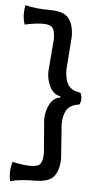

<svg xmlns="http://www.w3.org/2000/svg" viewBox="-56 -766 456 872"><g transform="rotate(5 172.0 -330.0)"><path d="M166 -72 154 -221Q154 -260 171 -291.5Q188 -323 218 -327V-333Q188 -337 171 -368.5Q154 -400 154 -439L166 -588Q166 -626 155 -640Q144 -654 111 -654Q78 -654 28 -643Q20 -669 20 -691Q20 -713 24 -731Q70 -719 135.5 -719Q201 -719 223.5 -689.5Q246 -660 246 -607L235 -455Q235 -413 250 -388Q265 -363 307 -357Q314 -347 314 -330Q314 -313 307 -303Q265 -297 250 -272Q235 -247 235 -205L246 -53Q246 0 223.5 29.5Q201 59 135.5 59Q70 59 24 71Q20 53 20 31Q20 9 28 -17Q78 -6 111 -6Q144 -6 155 -20Q166 -34 166 -72Z"/></g></svg>

Font: Port Lligat Slab
Style: Regular
Weight: 400
Designer: Dario Muhafara, Eduardo Rodriguez Tunni
Foundry: Tipo
Version: Version 1.002